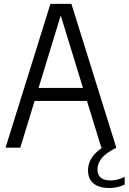

<svg xmlns="http://www.w3.org/2000/svg" viewBox="-20 -760 662 988"><path d="M8.5 0 239.5 -740H347.5L578.5 0H501.5L427.5 -240.5H158L84.5 0ZM178.5 -307.5H407L292.5 -680.5ZM544 207.5Q489.5 207.5 461.2 184Q433 160.5 433 117Q433 75 460.8 40.2Q488.5 5.5 553.5 -28L578.5 0Q522 29 501.8 56Q481.5 83 481.5 112.5Q481.5 168.5 550 168.5Q565.5 168.5 582.5 164.5Q599.5 160.5 621.5 150.5V190Q583.5 207.5 544 207.5Z"/></svg>

Font: Encode Sans Cnd
Style: Regular
Weight: 400
Width: 3
Designer: Multiple Designers
Foundry: Impallari Type
Version: Version 3.002; ttfautohint (v1.8.3) -l 8 -r 50 -G 200 -x 14 